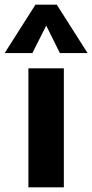

<svg xmlns="http://www.w3.org/2000/svg" viewBox="-60 -798 393 818"><path d="M61 0V-507H212V0ZM78 -572H-40L91 -778H182L313 -572H195L137 -689Z"/></svg>

Font: Muli ExtraBold
Style: Regular
Weight: 800
Designer: Vernon Adams
Foundry: Vernon Adams
Version: Version 2.000